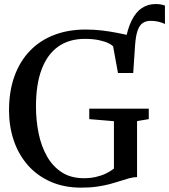

<svg xmlns="http://www.w3.org/2000/svg" viewBox="-20 -894 816 926"><path d="M622.5 -542 593 -577.5 583 -686Q594 -753.5 614.8 -795Q635.5 -836.5 664.8 -855.5Q694 -874.5 730 -874.5Q745 -874.5 755.8 -872.5Q766.5 -870.5 775.5 -867V-778Q762.5 -785 744.8 -789.2Q727 -793.5 706 -793.5Q685 -793.5 669.2 -783.5Q653.5 -773.5 644.2 -748.2Q635 -723 631.5 -676.5ZM372 11Q288.5 11 223.8 -17.8Q159 -46.5 114.2 -97.5Q69.5 -148.5 46.5 -216.2Q23.5 -284 23.5 -362Q23.5 -453.5 49.5 -525.8Q75.5 -598 124 -648.5Q172.5 -699 240.5 -725.2Q308.5 -751.5 392.5 -751.5Q435 -751.5 472 -747Q509 -742.5 539.8 -736.5Q570.5 -730.5 594.2 -725.5Q618 -720.5 633.5 -720L622.5 -542H549L525.5 -670.5Q519 -678 501.8 -686.2Q484.5 -694.5 456.5 -700.5Q428.5 -706.5 389 -706.5Q313.5 -706.5 261 -669.5Q208.5 -632.5 181 -560Q153.5 -487.5 153.5 -381Q153.5 -313.5 166.2 -251.2Q179 -189 206.5 -140.2Q234 -91.5 278 -63Q322 -34.5 384.5 -34.5Q415 -34.5 441.8 -40.5Q468.5 -46.5 490.5 -57Q512.5 -67.5 529.5 -81V-309.5L410.5 -319.5V-370H697.5V-319.5L641 -310V-40Q622 -39.5 602.2 -34Q582.5 -28.5 559.8 -21Q537 -13.5 509.8 -6.2Q482.5 1 448.5 6Q414.5 11 372 11Z"/></svg>

Font: Merriweather 60pt Medium
Style: Regular
Weight: 500
Version: Version 2.100